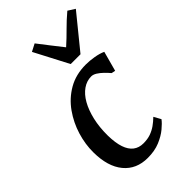

<svg xmlns="http://www.w3.org/2000/svg" viewBox="-253 -914 1005 1005"><g transform="rotate(-45 249.0 -411.5)"><path d="M212 10Q128 10 79.8 -48.2Q31.5 -106.5 31 -212.5Q30.5 -272 49.2 -333.8Q68 -395.5 105.2 -448.2Q142.5 -501 198.2 -533.2Q254 -565.5 328 -565.5Q356 -565.5 388.5 -560Q421 -554.5 443.5 -544L413.5 -433.5L392 -438Q380 -452.5 364.8 -467.2Q349.5 -482 333.8 -491.8Q318 -501.5 304 -501.5Q270.5 -501.5 241.5 -481.2Q212.5 -461 191.2 -423.5Q170 -386 158 -334.5Q146 -283 146.5 -221Q147.5 -166 159.5 -130.5Q171.5 -95 194.2 -77.5Q217 -60 250 -60Q280.5 -60 303.8 -68.2Q327 -76.5 346.5 -90.2Q366 -104 384.5 -122L406 -83Q393 -65.5 366.8 -43.8Q340.5 -22 302 -6Q263.5 10 212 10ZM274 -623 175.5 -811.5 217 -833Q242 -801 267.2 -768Q292.5 -735 319 -702Q356 -735 388.2 -767.8Q420.5 -800.5 459 -833L497.5 -808.5L346.5 -623Z"/></g></svg>

Font: Merriweather 24pt Medium
Style: Italic
Weight: 500
Italic angle: -7.8°
Version: Version 2.101